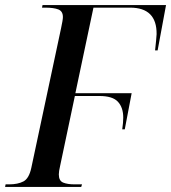

<svg xmlns="http://www.w3.org/2000/svg" viewBox="-41 -734 672 754"><path d="M-21 0 -19 -10H-5Q29 -10 51 -21.5Q73 -33 82 -75L199 -624Q202 -638 204 -649.5Q206 -661 206 -667Q206 -690 188 -697Q170 -704 137 -704H124L126 -714H611L578 -536H568Q570 -556 572 -574.5Q574 -593 574 -600Q575 -704 470 -704H326L255 -368H476L449 -226H439Q443 -253 443 -272Q443 -312 422 -334.5Q401 -357 350 -357H253L195 -82Q190 -61 190 -49Q190 -24 207 -17Q224 -10 252 -10H281L278 0Z"/></svg>

Font: Noto Serif Display SemiCondensed Medium
Style: Italic
Weight: 500
Width: 4
Italic angle: -12°
Designer: Monotype Design Team
Foundry: Monotype Imaging Inc.
Version: Version 2.009